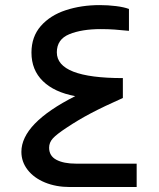

<svg xmlns="http://www.w3.org/2000/svg" viewBox="-20 -752 640 772"><path d="M66 -141.5Q66 -256 282.5 -365.5Q198.5 -381 152.5 -425.8Q106.5 -470.5 106.5 -540.5Q106.5 -604.5 144.2 -647.5Q182 -690.5 244.5 -711Q307 -731.5 381 -731.5Q414.5 -731.5 446.5 -727.5Q478.5 -723.5 498.5 -716V-628Q465.5 -631.5 440 -633.2Q414.5 -635 385.5 -635Q309 -635 258.8 -614.5Q208.5 -594 208.5 -541.5Q208.5 -438 474 -438V-358Q398.5 -324.5 346.2 -297Q294 -269.5 247 -238Q207.5 -212 192.5 -195.5Q177.5 -179 177.5 -158Q177.5 -125 206.8 -109.5Q236 -94 285.5 -94H529.5V0H261Q205.5 0 161 -18.2Q116.5 -36.5 91.2 -69Q66 -101.5 66 -141.5Z"/></svg>

Font: JuliaMono SemiBold
Style: Regular
Weight: 600
Monospace: yes
Designer: cormullion
Foundry: corm
Version: Version 0.055; ttfautohint (v1.8.4)